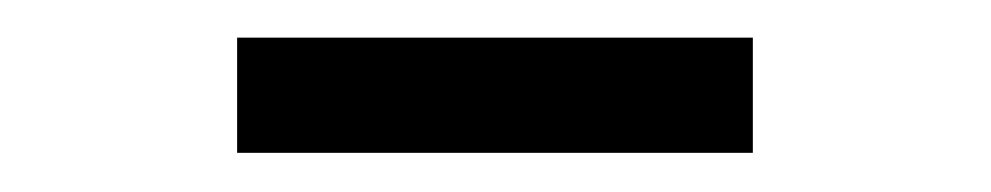

<svg xmlns="http://www.w3.org/2000/svg" viewBox="-20 -606 516 100"><path d="M372.1 -586.4V-526.4H103.5V-586.4Z"/></svg>

Font: NMS Futura Pro Book
Style: Regular
Weight: 400
Designer: Blend3rman
Version: Version 0.1